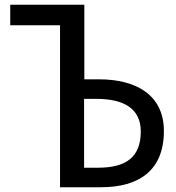

<svg xmlns="http://www.w3.org/2000/svg" viewBox="-20 -786 740 806"><path d="M232 -680V0H404C564 0 668 -71 668 -236C668 -387 552 -453 396 -453H334V-766H23V-680ZM392 -82H333V-371H384C506 -371 571 -326 571 -234C571 -127 510 -82 392 -82Z"/></svg>

Font: Kawkab Mono Light
Style: Bold
Weight: 400
Monospace: yes
Designer: Abdullah Arif
Foundry: Abdullah Arif
Version: Version 1.000;PS 000.500;hotconv 1.0.88;makeotf.lib2.5.64775